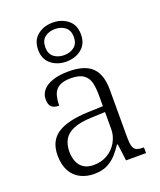

<svg xmlns="http://www.w3.org/2000/svg" viewBox="-150 -907 842 1011"><g transform="rotate(-20 271.0 -402.0)"><path d="M201 10Q160 10 126 -7Q92 -24 72.5 -59.5Q53 -95 53 -148Q53 -228 109.5 -265.5Q166 -303 283 -307L366 -310V-372Q366 -411 359 -441Q352 -471 328 -488.5Q304 -506 256 -506Q213 -506 190 -491.5Q167 -477 159 -451Q151 -425 151 -391Q123 -391 109 -403.5Q95 -416 95 -446Q95 -475 113.5 -497Q132 -519 169 -531.5Q206 -544 258 -544Q349 -544 389.5 -503.5Q430 -463 430 -379V-112Q430 -80 435 -62.5Q440 -45 453 -38.5Q466 -32 491 -32H495V0H383L371 -94H366Q350 -69 328.5 -45Q307 -21 277 -5.5Q247 10 201 10ZM216 -35Q260 -35 294 -55.5Q328 -76 347 -110Q366 -144 366 -181V-277L292 -274Q226 -272 188 -256Q150 -240 134 -212Q118 -184 118 -145Q118 -113 128.5 -88Q139 -63 160.5 -49Q182 -35 216 -35ZM267 -596Q217 -596 182 -624Q147 -652 147 -705Q147 -758 182 -786Q217 -814 267 -814Q317 -814 352 -786Q387 -758 387 -705Q387 -652 352 -624Q317 -596 267 -596ZM267 -632Q301 -632 324 -650Q347 -668 347 -705Q347 -742 324 -760Q301 -778 267 -778Q233 -778 210 -760Q187 -742 187 -705Q187 -668 210 -650Q233 -632 267 -632Z"/></g></svg>

Font: Noto Serif Khmer Light
Style: Regular
Weight: 300
Version: Version 2.003